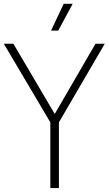

<svg xmlns="http://www.w3.org/2000/svg" viewBox="-32 -964 558 984"><path d="M226 0V-337L-12.5 -740H36.5L248.5 -380L457.5 -740H505L270 -337V0ZM229.5 -807 294.5 -944.5H340.5L266.5 -807Z"/></svg>

Font: Encode Sans Condensed Condensed ExtraLight
Style: Regular
Weight: 200
Width: 3
Designer: Multiple Designers
Foundry: Impallari Type
Version: Version 3.000; ttfautohint (v1.8.3) -l 8 -r 50 -G 200 -x 14 